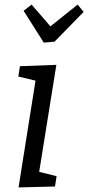

<svg xmlns="http://www.w3.org/2000/svg" viewBox="-20 -815 385 838"><path d="M226 -532 151 -65 227 -46 220 -1 61 3 135 -463 60 -481 67 -526ZM200 -700 319 -795 345 -763 218 -633 171 -629 83 -768 118 -795Z"/></svg>

Font: Bitter Pro
Style: Italic
Weight: 400
Italic angle: -9°
Designer: Sol Matas, and Bitter project Authors
Foundry: Sol Matas
Version: Version 1.010